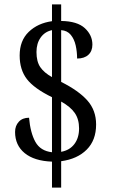

<svg xmlns="http://www.w3.org/2000/svg" viewBox="-20 -780 517 879"><path d="M218 -40Q137 -43 93 -79Q49 -115 49 -176Q49 -204 66 -222.5Q83 -241 113 -241Q119 -172 142 -130.5Q165 -89 218 -83V-335Q136 -375 103 -418Q70 -461 70 -526Q70 -594 111.5 -634Q153 -674 218 -683V-760H260V-684Q334 -683 368.5 -651Q403 -619 403 -576Q403 -546 384.5 -529Q366 -512 333 -512Q333 -543 326.5 -572Q320 -601 304 -620.5Q288 -640 260 -642V-405Q340 -365 380 -320Q420 -275 420 -210Q420 -138 377 -95Q334 -52 260 -42V79H218ZM218 -642Q185 -635 166 -608Q147 -581 147 -542Q147 -498 164.5 -472.5Q182 -447 218 -427ZM260 -85Q299 -92 320.5 -120.5Q342 -149 342 -192Q342 -234 322.5 -262.5Q303 -291 260 -315Z"/></svg>

Font: Noto Serif Hebrew Condensed
Style: Regular
Weight: 400
Width: 3
Designer: Monotype Design Team
Foundry: Monotype Imaging Inc.
Version: Version 2.004; ttfautohint (v1.8.4.7-5d5b)